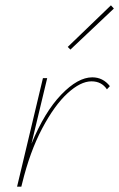

<svg xmlns="http://www.w3.org/2000/svg" viewBox="-20 -700 447 720"><path d="M392 -377 381 -365Q361 -395 323 -395Q282 -395 233 -350Q184 -305 138 -218Q92 -131 63 -12L60 0H44L141 -407H157L98 -161Q147 -280 209.5 -345Q272 -410 326 -410Q366 -410 392 -377ZM234 -524 396 -680 407 -668 244 -514Z"/></svg>

Font: Ysabeau Thin
Style: Italic
Weight: 200
Italic angle: -12°
Designer: Christian Thalmann (Catharsis Fonts)
Version: Version 0.003